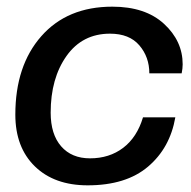

<svg xmlns="http://www.w3.org/2000/svg" viewBox="-20 -546 574 576"><path d="M243 10Q143 10 84.5 -47Q26 -104 26 -202Q26 -349 104 -437.5Q182 -526 317 -526Q416 -526 472 -474.5Q528 -423 528 -353Q528 -341 525 -326H428Q428 -375 398 -410Q368 -445 310 -445Q227 -445 179.5 -378Q132 -311 132 -208Q132 -143 163.5 -107Q195 -71 250 -71Q308 -71 349.5 -102.5Q391 -134 409 -194H506Q490 -102 424 -46Q358 10 243 10Z"/></svg>

Font: Creato Display Medium
Style: Italic
Weight: 500
Italic angle: -10°
Version: Version 1.000